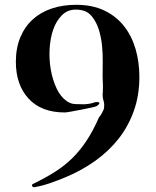

<svg xmlns="http://www.w3.org/2000/svg" viewBox="-20 -767 648 799"><path d="M392 -279Q395 -282 398.5 -287Q402 -292 405 -298Q408 -304 410.5 -309.5Q413 -315 413 -319Q415 -335 411 -347Q407 -359 407 -373Q407 -380 407.5 -381.5Q408 -383 408 -383Q408 -383 408 -384Q408 -385 408 -393Q409 -407 408 -420.5Q407 -434 407 -448Q407 -477 407.5 -510.5Q408 -544 404.5 -578Q401 -612 391.5 -643Q382 -674 363 -698Q349 -715 332.5 -721Q316 -727 295 -727Q261 -727 237.5 -703.5Q214 -680 201.5 -644Q189 -608 186.5 -563.5Q184 -519 191.5 -476.5Q199 -434 215.5 -399Q232 -364 258 -346Q274 -335 291 -334Q308 -333 326 -333Q347 -333 368 -339Q371 -340 373 -341Q375 -342 378 -342Q387 -343 390.5 -341.5Q394 -340 393.5 -337Q393 -334 389 -330.5Q385 -327 381 -325Q378 -323 359 -319Q340 -315 317.5 -310.5Q295 -306 275 -302.5Q255 -299 250 -299Q152 -299 99 -356.5Q46 -414 46 -510Q46 -567 64.5 -611.5Q83 -656 116 -686Q149 -716 195 -731.5Q241 -747 297 -747Q364 -747 413.5 -723.5Q463 -700 495.5 -659Q528 -618 544 -563.5Q560 -509 560 -447Q560 -371 537.5 -307Q515 -243 474.5 -191Q434 -139 377.5 -98.5Q321 -58 254 -30Q223 -17 190 -5.5Q157 6 124 12Q121 13 117 10.5Q113 8 113 4Q113 1 116 -1Q170 -27 210.5 -53Q251 -79 283 -111Q315 -143 341.5 -183.5Q368 -224 392 -279Z"/></svg>

Font: SoukouMincho
Style: Regular
Weight: 400
Designer: Dr. Ken Lunde (project architect, glyph set definition & overall production); Masataka HATTORI  (production & ideograph 
Foundry: Adobe Systems Incorporated
Version: Version 1.00